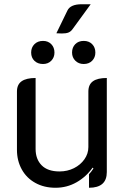

<svg xmlns="http://www.w3.org/2000/svg" viewBox="-20 -877 594 906"><path d="M484 -65Q484 9 400 9V-55Q409 -64 421 -82L417 -86Q387 -43 341.5 -17Q296 9 242 9Q188 9 146.5 -14Q105 -37 82.5 -78Q60 -119 60 -170V-445Q60 -478 82 -493.5Q104 -509 148 -509V-174Q148 -126 176.5 -97Q205 -68 261 -68Q298 -68 329 -83.5Q360 -99 378.5 -125.5Q397 -152 397 -183V-445Q397 -478 418.5 -493.5Q440 -509 484 -509ZM298 -827Q312 -857 366 -857H408L322 -739Q314 -728 303 -723.5Q292 -719 272 -719Q256 -719 246 -720ZM127 -629Q127 -653 142.5 -668.5Q158 -684 183 -684Q207 -684 222 -668.5Q237 -653 237 -629Q237 -606 222 -590.5Q207 -575 183 -575Q158 -575 142.5 -590Q127 -605 127 -629ZM320 -629Q320 -653 335 -668.5Q350 -684 375 -684Q400 -684 415 -668.5Q430 -653 430 -629Q430 -606 415 -590.5Q400 -575 375 -575Q351 -575 335.5 -590.5Q320 -606 320 -629Z"/></svg>

Font: K2D
Style: Regular
Weight: 400
Version: Version 1.000; ttfautohint (v1.6)